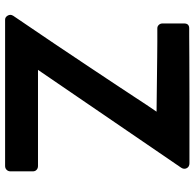

<svg xmlns="http://www.w3.org/2000/svg" viewBox="-25 -738 763 753"><g transform="rotate(90 356.5 -361.5)"><path d="M631 -129Q640 -129 646 -123.5Q652 -118 652 -109V-21Q652 -12 646 -6Q640 0 631 0H57Q47 0 41 -10.5Q35 -21 42 -32Q107 -127 156.5 -201Q206 -275 244 -332Q282 -389 309.5 -430.5Q337 -472 357 -502.5Q377 -533 391.5 -555Q406 -577 418 -594Q340 -595 289.5 -595.5Q239 -596 204.5 -596.5Q170 -597 144.5 -597Q119 -597 91 -597Q83 -597 77.5 -603Q72 -609 72 -617V-702Q72 -722 91 -722Q96 -722 121 -722Q146 -722 205 -722.5Q264 -723 364 -723Q464 -723 620 -723Q634 -723 639.5 -712.5Q645 -702 638 -691L254 -129Z"/></g></svg>

Font: Stadtwerke
Style: Bold
Weight: 700
Designer: Santiago Orozco
Foundry: Typemade
Version: Version 1.003